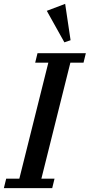

<svg xmlns="http://www.w3.org/2000/svg" viewBox="-46 -973 464 993"><path d="M-14 -49H54L204 -649H136L148 -698H398L386 -649H318L168 -49H236L224 0H-26ZM196 -917 291 -953 319 -765 287 -754Z"/></svg>

Font: IBM Plex Serif Medm
Style: Italic
Weight: 500
Italic angle: -14°
Designer: Mike Abbink, Paul van der Laan, Pieter van Rosmalen
Foundry: Bold Monday
Version: Version 3.001